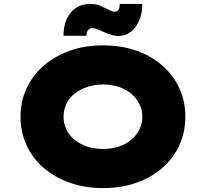

<svg xmlns="http://www.w3.org/2000/svg" viewBox="-20 -952 1053 982"><path d="M507 10Q414 10 336.5 -17.5Q259 -45 202.5 -94Q146 -143 115.5 -210Q85 -277 85 -355Q85 -434 116 -500.5Q147 -567 203.5 -616Q260 -665 337 -692.5Q414 -720 506 -720Q600 -720 677 -693Q754 -666 810.5 -616.5Q867 -567 897.5 -500.5Q928 -434 928 -356Q928 -276 897.5 -209.5Q867 -143 810.5 -93.5Q754 -44 677 -17Q600 10 507 10ZM507 -190Q551 -190 588 -202.5Q625 -215 651.5 -237.5Q678 -260 693 -290Q708 -320 708 -355Q708 -390 693 -420Q678 -450 651.5 -472.5Q625 -495 587.5 -507.5Q550 -520 507 -520Q463 -520 426 -507.5Q389 -495 361.5 -473Q334 -451 319.5 -420.5Q305 -390 305 -355Q305 -320 319.5 -289.5Q334 -259 361.5 -237Q389 -215 426 -202.5Q463 -190 507 -190ZM586 -768Q569 -768 551 -773Q533 -778 507 -790Q488 -799 475.5 -803.5Q463 -808 453 -808Q438 -808 430 -797.5Q422 -787 422 -769H305Q305 -844 342 -888Q379 -932 443 -932Q458 -932 474 -928.5Q490 -925 522 -909Q540 -900 549 -896Q558 -892 567 -892Q580 -892 586.5 -903Q593 -914 592 -932H708Q708 -886 692.5 -848.5Q677 -811 649.5 -789.5Q622 -768 586 -768Z"/></svg>

Font: Lexend Giga Black
Style: Regular
Weight: 900
Designer: Bonnie Shaver-Troup, Thomas Jockin
Foundry: Lexend
Version: Version 1.007